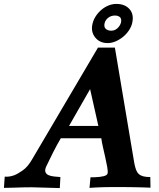

<svg xmlns="http://www.w3.org/2000/svg" viewBox="-80 -962 810 976"><path d="M224 -6 82 -10Q61 -10 36 -9.5Q11 -9 -10 -8Q-36 -7 -60 -7L-56 -64Q-33 -62 -8 -71Q12 -79 36.5 -96.5Q61 -114 82 -150L418 -720H504L603 -131Q607 -111 612 -98Q617 -85 626 -77Q635 -69 649 -65.5Q663 -62 684 -62L685 -8Q666 -9 643 -9.5Q620 -10 597 -10.5Q574 -11 553 -11Q532 -11 516 -11Q500 -11 481.5 -11Q463 -11 444.5 -10.5Q426 -10 408 -9Q390 -8 375 -7L380 -61H401Q430 -62 447.5 -66.5Q465 -71 467 -81Q469 -91 465 -113.5Q461 -136 455 -162.5Q449 -189 443 -215.5Q437 -242 435 -259H229Q210 -227 190 -187.5Q170 -148 155 -116Q147 -98 151 -87.5Q155 -77 166 -72Q177 -67 193.5 -65Q210 -63 227 -62ZM378 -509 271 -322H420ZM390 -840Q394 -859 405.5 -877.5Q417 -896 433.5 -910.5Q450 -925 470 -933.5Q490 -942 512 -942Q555 -942 578.5 -915.5Q602 -889 592 -845Q588 -827 576 -808.5Q564 -790 546.5 -775.5Q529 -761 508.5 -752Q488 -743 467 -743Q427 -743 404 -771.5Q381 -800 390 -840ZM452 -845Q447 -826 457 -816Q467 -806 486 -806Q503 -806 516.5 -818Q530 -830 535 -847Q539 -866 530 -874.5Q521 -883 504 -883Q485 -883 470.5 -872Q456 -861 452 -845Z"/></svg>

Font: Lusitana
Style: Bold Italic
Weight: 700
Designer: Ana Paula Megda
Foundry: Ana Paula Megda
Version: Version 1.000; ttfautohint (v1.1) -l 8 -r 50 -G 200 -x 14 -D